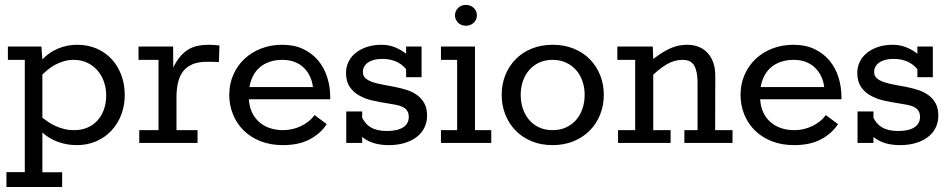

<svg xmlns="http://www.w3.org/2000/svg" viewBox="-20 -583 3874 783"><path d="M6.3 119.1H81.1V-338.9H12.2V-393.1H148.9L152.8 -340.8Q180.7 -370.1 217.5 -385.3Q254.4 -400.4 293.9 -400.4Q339.4 -400.4 375.5 -384.3Q411.6 -368.2 436.8 -340.3Q461.9 -312.5 475.3 -275.1Q488.8 -237.8 488.8 -195.3Q488.8 -153.3 474.9 -116.2Q460.9 -79.1 435.3 -51.3Q409.7 -23.4 373.5 -7.3Q337.4 8.8 293 8.8Q253.4 8.8 217 -4.2Q180.7 -17.1 152.8 -42.5V119.6H233.4V179.7H6.3ZM282.2 -52.2Q313.5 -52.2 337.9 -63.2Q362.3 -74.2 378.9 -93.3Q395.5 -112.3 404.3 -137.9Q413.1 -163.6 413.1 -193.4Q413.1 -222.7 404.1 -249Q395 -275.4 377.7 -295.4Q360.4 -315.4 335.9 -327.1Q311.5 -338.9 280.8 -338.9Q258.8 -338.9 239.5 -333Q220.2 -327.1 204.1 -318.4Q188 -309.6 175 -298.8Q162.1 -288.1 152.8 -278.8V-103Q164.1 -94.2 177.5 -85.2Q190.9 -76.2 207 -68.8Q223.1 -61.5 241.9 -56.9Q260.7 -52.2 282.2 -52.2Z M547.9 -52.2H626.5V-338.9H544.9V-393.1H686L686.5 -307.6Q699.7 -334.5 714.8 -352.3Q730 -370.1 747.6 -380.9Q765.1 -391.6 785.6 -396Q806.2 -400.4 829.6 -400.4Q850.6 -400.4 875 -397.5L872.6 -329.6Q872.1 -330.1 865 -330.3Q857.9 -330.6 849.6 -330.8Q841.3 -331.1 833.7 -331.1Q826.2 -331.1 824.7 -331.1Q788.6 -331.1 764.6 -320.8Q740.7 -310.5 726.3 -291.5Q711.9 -272.5 705.8 -245.6Q699.7 -218.8 699.7 -185.5V-52.2H785.6V0H547.9Z M995.1 -178.2Q996.6 -149.9 1006.8 -126.7Q1017.1 -103.5 1035.2 -86.9Q1053.2 -70.3 1078.4 -61.3Q1103.5 -52.2 1135.3 -52.2Q1154.3 -52.2 1172.9 -56.6Q1191.4 -61 1208 -69.1Q1224.6 -77.1 1238.8 -88.4Q1252.9 -99.6 1262.7 -113.8L1312.5 -76.7Q1287.6 -38.6 1243.4 -14.9Q1199.2 8.8 1133.3 8.8Q1082.5 8.8 1042 -7.3Q1001.5 -23.4 973.4 -51.3Q945.3 -79.1 930.2 -116.5Q915 -153.8 915 -196.3Q915 -240.7 931.6 -278.3Q948.2 -315.9 977.1 -343Q1005.9 -370.1 1045.4 -385.3Q1085 -400.4 1131.3 -400.4Q1179.7 -400.4 1216.3 -383.1Q1252.9 -365.7 1277.6 -336.2Q1302.2 -306.6 1314.5 -267.8Q1326.7 -229 1326.7 -186.5V-178.2ZM1256.3 -228Q1253.4 -252 1243.7 -272.2Q1233.9 -292.5 1218.3 -307.4Q1202.6 -322.3 1180.9 -330.6Q1159.2 -338.9 1132.3 -338.9Q1102.5 -338.9 1079.3 -330.8Q1056.2 -322.8 1039.3 -308.3Q1022.5 -293.9 1012 -273.4Q1001.5 -252.9 997.1 -228Z M1392.1 -128.4H1457V-102.5Q1463.4 -90.3 1471.7 -80.6Q1480 -70.8 1491.9 -63.7Q1503.9 -56.6 1520 -52.7Q1536.1 -48.8 1557.6 -48.8Q1600.6 -48.8 1623.8 -63.5Q1647 -78.1 1647 -106Q1647 -121.6 1640.6 -131.1Q1634.3 -140.6 1622.8 -146.5Q1611.3 -152.3 1595.5 -155.5Q1579.6 -158.7 1560.1 -161.6Q1529.8 -166 1499.8 -172.9Q1469.7 -179.7 1445.6 -193.1Q1421.4 -206.5 1406.2 -228.8Q1391.1 -251 1391.1 -286.1Q1391.1 -310.1 1401.4 -331.1Q1411.6 -352.1 1430.7 -367.4Q1449.7 -382.8 1476.3 -391.6Q1502.9 -400.4 1536.1 -400.4Q1565.4 -400.4 1591.3 -389.9Q1617.2 -379.4 1636.2 -363.8V-393.1H1699.2V-268.1H1636.2V-300.8Q1601.6 -342.8 1539.1 -342.8Q1502.4 -342.8 1481.2 -328.4Q1460 -314 1460 -289.1Q1460 -272.9 1471.2 -263.4Q1482.4 -253.9 1500.7 -247.8Q1519 -241.7 1542.7 -237.5Q1566.4 -233.4 1590.8 -228.5Q1615.2 -223.6 1638.9 -216.1Q1662.6 -208.5 1680.9 -195.3Q1699.2 -182.1 1710.4 -161.9Q1721.7 -141.6 1721.7 -111.3Q1721.7 -84.5 1710.7 -62.3Q1699.7 -40 1679.4 -24.4Q1659.2 -8.8 1630.4 0Q1601.6 8.8 1565.9 8.8Q1532.2 8.8 1505.6 1Q1479 -6.8 1457 -24.4V0H1392.1Z M1778.3 -52.2H1844.2V-338.9H1778.3V-393.1H1917V-52.2H1983.4V0H1778.3ZM1835.4 -520.5Q1835.4 -529.3 1838.9 -537.1Q1842.3 -544.9 1848.4 -550.8Q1854.5 -556.6 1862.5 -559.8Q1870.6 -563 1879.9 -563Q1898.9 -563 1911.9 -550.8Q1924.8 -538.6 1924.8 -520.5Q1924.8 -502.4 1911.9 -490.2Q1898.9 -478 1879.9 -478Q1870.6 -478 1862.5 -481.2Q1854.5 -484.4 1848.4 -490.2Q1842.3 -496.1 1838.9 -503.9Q1835.4 -511.7 1835.4 -520.5Z M2233.4 -52.2Q2263.7 -52.2 2287.8 -63.2Q2312 -74.2 2329.1 -93.5Q2346.2 -112.8 2355.2 -139.2Q2364.3 -165.5 2364.3 -196.3Q2364.3 -226.1 2355.2 -252.2Q2346.2 -278.3 2329.1 -297.6Q2312 -316.9 2287.8 -327.9Q2263.7 -338.9 2233.4 -338.9Q2203.1 -338.9 2179.2 -327.9Q2155.3 -316.9 2138.4 -297.6Q2121.6 -278.3 2112.5 -252.2Q2103.5 -226.1 2103.5 -196.3Q2103.5 -165.5 2112.5 -139.2Q2121.6 -112.8 2138.4 -93.5Q2155.3 -74.2 2179.2 -63.2Q2203.1 -52.2 2233.4 -52.2ZM2233.4 8.8Q2185.5 8.8 2147.2 -7.3Q2108.9 -23.4 2082 -51.3Q2055.2 -79.1 2040.5 -116.5Q2025.9 -153.8 2025.9 -196.3Q2025.9 -238.8 2040.5 -275.9Q2055.2 -313 2082.3 -340.8Q2109.4 -368.7 2147.9 -384.5Q2186.5 -400.4 2234.4 -400.4Q2281.7 -400.4 2320.3 -384.5Q2358.9 -368.7 2386 -340.8Q2413.1 -313 2427.7 -275.9Q2442.4 -238.8 2442.4 -196.3Q2442.4 -153.8 2427.7 -116.5Q2413.1 -79.1 2385.7 -51.3Q2358.4 -23.4 2319.8 -7.3Q2281.2 8.8 2233.4 8.8Z M2500.5 -52.2H2570.3V-338.9H2497.6V-393.1H2642.1L2644 -342.3Q2681.6 -371.6 2713.9 -386Q2746.1 -400.4 2782.2 -400.4Q2809.1 -400.4 2830.3 -391.6Q2851.6 -382.8 2866.5 -366.2Q2881.3 -349.6 2889.2 -326.4Q2897 -303.2 2897 -274.4L2896.5 -52.2H2967.3V0H2771V-52.2H2824.7V-247.6Q2824.7 -290.5 2811.5 -314.7Q2798.3 -338.9 2763.7 -338.9Q2730 -338.9 2700.2 -321.3Q2670.4 -303.7 2644 -278.3V-52.2H2714.8V0H2500.5Z M3080.1 -178.2Q3081.5 -149.9 3091.8 -126.7Q3102.1 -103.5 3120.1 -86.9Q3138.2 -70.3 3163.3 -61.3Q3188.5 -52.2 3220.2 -52.2Q3239.3 -52.2 3257.8 -56.6Q3276.4 -61 3293 -69.1Q3309.6 -77.1 3323.7 -88.4Q3337.9 -99.6 3347.7 -113.8L3397.5 -76.7Q3372.6 -38.6 3328.4 -14.9Q3284.2 8.8 3218.3 8.8Q3167.5 8.8 3127 -7.3Q3086.4 -23.4 3058.3 -51.3Q3030.3 -79.1 3015.1 -116.5Q3000 -153.8 3000 -196.3Q3000 -240.7 3016.6 -278.3Q3033.2 -315.9 3062 -343Q3090.8 -370.1 3130.4 -385.3Q3169.9 -400.4 3216.3 -400.4Q3264.6 -400.4 3301.3 -383.1Q3337.9 -365.7 3362.5 -336.2Q3387.2 -306.6 3399.4 -267.8Q3411.6 -229 3411.6 -186.5V-178.2ZM3341.3 -228Q3338.4 -252 3328.6 -272.2Q3318.8 -292.5 3303.2 -307.4Q3287.6 -322.3 3265.9 -330.6Q3244.1 -338.9 3217.3 -338.9Q3187.5 -338.9 3164.3 -330.8Q3141.1 -322.8 3124.3 -308.3Q3107.4 -293.9 3096.9 -273.4Q3086.4 -252.9 3082 -228Z M3477.1 -128.4H3542V-102.5Q3548.3 -90.3 3556.6 -80.6Q3564.9 -70.8 3576.9 -63.7Q3588.9 -56.6 3605 -52.7Q3621.1 -48.8 3642.6 -48.8Q3685.5 -48.8 3708.7 -63.5Q3731.9 -78.1 3731.9 -106Q3731.9 -121.6 3725.6 -131.1Q3719.2 -140.6 3707.8 -146.5Q3696.3 -152.3 3680.4 -155.5Q3664.6 -158.7 3645 -161.6Q3614.7 -166 3584.7 -172.9Q3554.7 -179.7 3530.5 -193.1Q3506.3 -206.5 3491.2 -228.8Q3476.1 -251 3476.1 -286.1Q3476.1 -310.1 3486.3 -331.1Q3496.6 -352.1 3515.6 -367.4Q3534.7 -382.8 3561.3 -391.6Q3587.9 -400.4 3621.1 -400.4Q3650.4 -400.4 3676.3 -389.9Q3702.1 -379.4 3721.2 -363.8V-393.1H3784.2V-268.1H3721.2V-300.8Q3686.5 -342.8 3624 -342.8Q3587.4 -342.8 3566.2 -328.4Q3544.9 -314 3544.9 -289.1Q3544.9 -272.9 3556.2 -263.4Q3567.4 -253.9 3585.7 -247.8Q3604 -241.7 3627.7 -237.5Q3651.4 -233.4 3675.8 -228.5Q3700.2 -223.6 3723.9 -216.1Q3747.6 -208.5 3765.9 -195.3Q3784.2 -182.1 3795.4 -161.9Q3806.6 -141.6 3806.6 -111.3Q3806.6 -84.5 3795.7 -62.3Q3784.7 -40 3764.4 -24.4Q3744.1 -8.8 3715.3 0Q3686.5 8.8 3650.9 8.8Q3617.2 8.8 3590.6 1Q3564 -6.8 3542 -24.4V0H3477.1Z"/></svg>

Font: Rokkitt
Style: Regular
Weight: 400
Version: Version 1.2; ttfautohint (v1.5) -l 7 -r 28 -G 50 -x 13 -D la